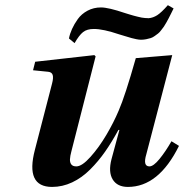

<svg xmlns="http://www.w3.org/2000/svg" viewBox="-20 -717 718 749"><path d="M249 -566.9Q252.4 -585 261 -604Q269.5 -623 283.7 -642.8Q297.9 -662.6 321.5 -675.3Q345.2 -688 374 -688Q402.8 -688 467.8 -666Q470.7 -665 483.6 -661.1Q496.6 -657.2 501 -656Q505.4 -654.8 516.1 -652.1Q526.9 -649.4 532.5 -648.4Q538.1 -647.5 545.9 -646.7Q553.7 -646 560.1 -646Q577.1 -647.5 593.3 -657.7Q609.4 -668 634.8 -696.8L657.2 -684.1Q654.8 -679.2 647.9 -665.3Q641.1 -651.4 638.4 -646.5Q635.7 -641.6 629.4 -629.9Q623 -618.2 619.4 -613.3Q615.7 -608.4 608.9 -599.4Q602.1 -590.3 596.9 -586.4Q591.8 -582.5 583.7 -576.7Q575.7 -570.8 567.9 -568.4Q560.1 -565.9 550.3 -564Q540.5 -562 529.8 -562Q522.5 -562 511.5 -564.2Q500.5 -566.4 492.9 -568.6Q485.4 -570.8 468.3 -575.9Q451.2 -581.1 444.8 -583Q382.8 -604 346.2 -604Q319.3 -604 304 -591.8Q288.6 -579.6 271 -548.8ZM108.9 -442.9 117.2 -476.1 348.1 -502 353 -497.1 258.8 -127.9Q253.4 -107.9 252.9 -95.5Q252.4 -83 258.3 -75.4Q264.2 -67.9 277.8 -67.9Q299.8 -67.9 333 -105Q366.2 -142.1 395 -190.9Q423.8 -239.7 442.9 -285.2Q467.8 -341.8 509.8 -490.2L651.9 -502L550.8 -115.2Q536.6 -67.9 563 -67.9Q578.6 -67.9 602.3 -96.9Q626 -126 648.9 -166L678.2 -147.9Q599.1 12.2 479 12.2Q437.5 12.2 419.7 -16.8Q401.9 -45.9 415 -96.2L445.8 -210H441.9Q416 -162.6 390.1 -125.5Q364.3 -88.4 331.8 -55.9Q299.3 -23.4 261.5 -5.6Q223.6 12.2 183.1 12.2Q78.1 12.2 116.2 -132.8L183.1 -391.1Q189 -413.6 185.5 -424.6Q182.1 -435.5 168 -437Z"/></svg>

Font: Linguistics Pro
Style: Bold Italic
Weight: 700
Italic angle: -12°
Designer: Stefan Peev, Context Ltd
Foundry: Stefan Peev, Context Ltd
Version: Version 001.000